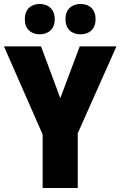

<svg xmlns="http://www.w3.org/2000/svg" viewBox="-20 -948 607 968"><path d="M105 -851C105 -802 136 -775 180 -775C225 -775 256 -803 256 -851C256 -900 225 -928 180 -928C136 -928 105 -901 105 -851ZM310 -851C310 -803 340 -775 386 -775C432 -775 462 -803 462 -851C462 -900 432 -928 386 -928C341 -928 310 -901 310 -851ZM284 -453 187 -714H0L195 -270V0H372V-276L567 -714H382Z"/></svg>

Font: Noto Sans Devanagari Condensed Black
Style: Regular
Weight: 900
Width: 3
Designer: Jelle Bosma - Monotype Design Team
Foundry: Monotype Imaging Inc.
Version: Version 2.004